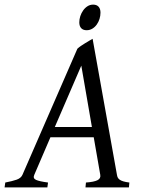

<svg xmlns="http://www.w3.org/2000/svg" viewBox="-37 -811 617 831"><path d="M181.2 -216.8 111.3 -54.2Q104.5 -39.1 118.9 -32.5Q133.3 -25.9 170.9 -21L168 0H-17.1L-14.2 -21Q16.6 -26.9 35.2 -33.4Q53.7 -40 60.1 -54.2L297.9 -600.1Q304.2 -606 313 -612.1Q321.8 -618.2 331.1 -623.8Q340.3 -629.4 348.9 -634.5Q357.4 -639.6 363.8 -643.1L469.2 -54.2Q470.2 -47.4 472.9 -42.2Q475.6 -37.1 481.4 -33Q487.3 -28.8 497.3 -25.9Q507.3 -22.9 522.9 -21L521 0H333L335 -21Q369.6 -23.4 384.8 -31Q399.9 -38.6 397 -54.2L368.7 -216.8ZM360.8 -261.2 314.9 -526.9 200.2 -261.2ZM397.9 -756.3Q397.9 -742.7 393.8 -729.2Q389.6 -715.8 381.8 -704.8Q374 -693.8 362.8 -687Q351.6 -680.2 337.9 -680.2Q322.8 -680.2 314.5 -689Q306.2 -697.8 306.2 -714.4Q306.2 -727.5 310.5 -741Q314.9 -754.4 322.8 -765.6Q330.6 -776.9 341.6 -783.9Q352.5 -791 366.2 -791Q381.3 -791 389.6 -782Q397.9 -772.9 397.9 -756.3Z"/></svg>

Font: Gentium Plus Am
Style: Italic
Weight: 400
Italic angle: -8°
Designer: J. Victor Gaultney, Annie Olsen, Iska Routamaa, Becca Hirsbrunner
Foundry: SIL International
Version: Version 5.000